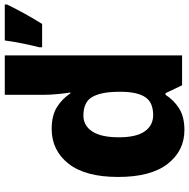

<svg xmlns="http://www.w3.org/2000/svg" viewBox="-14 -786 810 823"><g transform="rotate(-90 391.5 -375.0)"><path d="M245 10Q156 10 100 -62Q44 -134 44 -274Q44 -415 101 -487Q158 -559 250 -559Q308 -559 344 -536Q380 -513 402 -479H406Q403 -497 399.5 -530.5Q396 -564 396 -597V-760H565V0H437L403 -71H396Q375 -37 339 -13.5Q303 10 245 10ZM309 -124Q363 -124 385.5 -157Q408 -190 409 -257V-272Q409 -345 387.5 -384Q366 -423 307 -423Q264 -423 239 -385Q214 -347 214 -271Q214 -196 239.5 -160Q265 -124 309 -124ZM783 -750Q766 -715 746 -678.5Q726 -642 700 -600H600V-613Q608 -643 616.5 -685.5Q625 -728 629 -760H783Z"/></g></svg>

Font: Noto Sans Sinhala UI ExtraBold
Style: Regular
Weight: 800
Designer: Jelle Bosma - Monotype Design Team
Foundry: Monotype Imaging Inc.
Version: Version 2.006; ttfautohint (v1.8.4.7-5d5b)